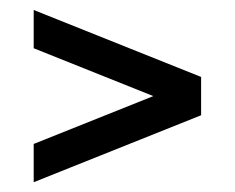

<svg xmlns="http://www.w3.org/2000/svg" viewBox="-20 -538 480 392"><path d="M48.8 -517.6Q134.8 -483.4 390.6 -380.9Q390.6 -361.3 390.6 -302.7Q305.7 -268.6 48.8 -166Q48.8 -175.8 48.8 -195.3Q48.8 -214.8 48.8 -244.1Q109.4 -268.6 293 -341.8Q231.4 -366.2 48.8 -439.5Q48.8 -459 48.8 -517.6Z"/></svg>

Font: ZAANS 2018
Style: Regular
Weight: 400
Designer: Counter Creatives
Version: Version 1.0 - 24-01-18